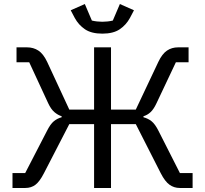

<svg xmlns="http://www.w3.org/2000/svg" viewBox="-20 -933 1018 953"><path d="M42 0V-74H105L213 -283Q230 -317 247 -331Q264 -345 286 -351V-356Q267 -362 250 -376.5Q233 -391 219 -421L125 -624H62V-698H114Q146 -698 170.5 -682Q195 -666 214 -626L324 -389H447V-698H531V-389H654L766 -626Q785 -666 809 -682Q833 -698 864 -698H916V-624H853L757 -421Q743 -391 727.5 -376.5Q712 -362 692 -356V-351Q715 -345 732.5 -331Q750 -317 767 -283L873 -74H936V0H872Q844 0 821.5 -16Q799 -32 778 -73L654 -317H531V0H447V-317H324L198 -73Q177 -32 156 -16Q135 0 106 0ZM488 -766Q434 -766 402 -787.5Q370 -809 351 -844L331 -882L401 -913L436 -831Q448 -828 462 -826.5Q476 -825 488 -825Q500 -825 514 -826.5Q528 -828 540 -831L575 -913L645 -882L625 -844Q606 -809 574 -787.5Q542 -766 488 -766Z"/></svg>

Font: IBM Plex Sans
Style: Regular
Weight: 400
Designer: Mike Abbink, Paul van der Laan, Pieter van Rosmalen
Foundry: Bold Monday
Version: Version 3.201